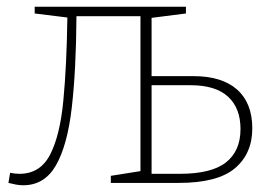

<svg xmlns="http://www.w3.org/2000/svg" viewBox="-20 -543 797 570"><path d="M49 7Q38 7 27.5 5Q17 3 5 0L10 -30Q24 -27 38 -27Q99 -27 128.5 -83.5Q158 -140 168 -244Q178 -348 180 -491L83 -503V-523H532V-503L430 -490V-317H554Q639 -317 684 -277Q729 -237 729 -162Q729 -87 677.5 -43.5Q626 0 511 0H309V-21L397 -35V-495H207Q206 -335 193 -223Q180 -111 146 -52Q112 7 49 7ZM546 -290H430V-27H514Q608 -27 651 -61Q694 -95 694 -160Q694 -222 657 -256Q620 -290 546 -290Z"/></svg>

Font: Bitter ExtraLight
Style: Regular
Weight: 200
Designer: Sol Matas, and Bitter project Authors
Foundry: Sol Matas
Version: Version 2.001